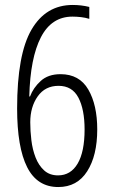

<svg xmlns="http://www.w3.org/2000/svg" viewBox="-20 -744 454 774"><path d="M49 -307Q49 -525 107 -624.5Q165 -724 273 -724Q308 -724 340 -716V-668Q324 -673 306.5 -675Q289 -677 272 -677Q188 -677 145 -594Q102 -511 98 -355H101Q114 -390 144 -417.5Q174 -445 224 -445Q300 -445 336 -383Q372 -321 372 -222Q372 -117 331.5 -53.5Q291 10 215 10Q130 10 89.5 -70Q49 -150 49 -307ZM214 -37Q265 -37 293 -84.5Q321 -132 321 -222Q321 -303 296 -350.5Q271 -398 216 -398Q162 -398 132 -355.5Q102 -313 102 -251Q102 -216 106.5 -178.5Q111 -141 123.5 -109Q136 -77 158 -57Q180 -37 214 -37Z"/></svg>

Font: Noto Sans Sinhala ExtraCondensed Light
Style: Regular
Weight: 300
Width: 2
Designer: Jelle Bosma - Monotype Design Team
Foundry: Monotype Imaging Inc.
Version: Version 2.006; ttfautohint (v1.8.4.7-5d5b)